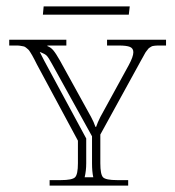

<svg xmlns="http://www.w3.org/2000/svg" viewBox="-20 -579 546 599"><path d="M167 -390.1 264.2 -213.9Q272.5 -198.7 277.8 -183.1H279.8Q284.2 -196.3 293 -213.9L381.8 -376Q396 -402.3 396 -416Q396 -428.2 385.5 -432.6Q375 -437 351.1 -437H314V-455.1H498V-437H472.2Q467.8 -437 463.9 -436.5Q460 -436 457 -435.5Q454.1 -435.1 450.9 -432.9Q447.8 -430.7 445.8 -429.7Q443.8 -428.7 440.9 -424.6Q438 -420.4 436.3 -418.7Q434.6 -417 431.2 -410.6Q427.7 -404.3 426 -401.1Q424.3 -397.9 419.4 -389.4Q414.6 -380.9 412.1 -376L293 -159.2V-69.8Q293 -34.7 301.5 -25.9Q310.1 -17.1 345.2 -17.1H379.9V0H134.8V-17.1H169.9Q205.1 -17.1 214.1 -25.9Q223.1 -34.7 223.1 -69.8V-140.1L95.2 -377.9Q92.8 -382.8 87.4 -393.3Q82 -403.8 80.3 -406.5Q78.6 -409.2 74.5 -416Q70.3 -422.9 68.1 -424.6Q65.9 -426.3 61.8 -429.9Q57.6 -433.6 53.7 -434.3Q49.8 -435.1 44.4 -436Q39.1 -437 32.2 -437H8.8V-455.1H187V-437H127.9V-435.1Q138.2 -431.6 146.2 -422.1Q154.3 -412.6 167 -390.1ZM143.1 -377.9Q131.3 -399.9 125.5 -405.5Q119.6 -411.1 107.9 -415.5Q105.5 -416.5 104 -417L118.2 -389.2L249 -147V-69.8Q249 -46.4 244.1 -25.9H271Q267.1 -43.5 267.1 -69.8V-153.8ZM381.8 -533.2H113.8L116.2 -559.1H384.8Z"/></svg>

Font: FoglihtenNo01
Style: Regular
Weight: 500
Version: Version 0.61